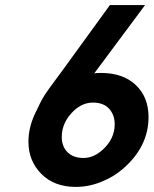

<svg xmlns="http://www.w3.org/2000/svg" viewBox="-20 -731 615 765"><path d="M389.6 -134.8Q437 -178.2 437 -235.8Q437 -273.4 414.6 -297.9Q392.1 -322.3 350.3 -322.3Q308.6 -322.3 273.4 -289.1Q226.1 -243.7 226.1 -185.1Q226.1 -147.9 248.8 -124.8Q271.5 -101.6 312.5 -101.6Q353.5 -101.6 389.6 -134.8ZM355 -438Q358.4 -440.4 381.8 -440.4Q470.2 -440.4 521 -392.3Q571.8 -344.2 571.8 -264.6Q571.8 -145.5 467.8 -56.6Q431.2 -25.4 382.1 -5.9Q333 13.7 282.2 13.7Q195.8 13.7 144.5 -38.3Q93.3 -90.3 93.3 -166Q93.3 -221.7 118.7 -276.4Q144 -331.1 158.4 -353Q172.9 -375 199 -409.9Q225.1 -444.8 229.5 -451.2L418 -710.9H558.1Z"/></svg>

Font: Tuffy
Style: BoldItalic
Weight: 700
Italic angle: -12°
Designer: Thatcher Ulrich, Karoly Barta, Michael Everson
Version: Version 001.271